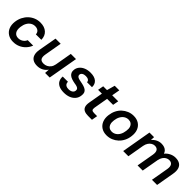

<svg xmlns="http://www.w3.org/2000/svg" viewBox="275 -1890 3136 3136"><g transform="rotate(45 1843.5 -322.0)"><path d="M260 12Q188 12 137 -20.5Q86 -53 63 -110Q40 -167 49 -241Q57 -305 83.5 -357.5Q110 -410 151 -448.5Q192 -487 243.5 -508Q295 -529 354 -529Q450 -529 506 -478.5Q562 -428 563 -339H437Q435 -380 407.5 -403Q380 -426 336 -426Q294 -426 259.5 -404.5Q225 -383 202.5 -343Q180 -303 173 -248Q168 -211 172.5 -181.5Q177 -152 191 -131.5Q205 -111 226.5 -100.5Q248 -90 277 -90Q306 -90 332 -100.5Q358 -111 378.5 -130.5Q399 -150 410 -178H536Q514 -121 473 -78Q432 -35 377.5 -11.5Q323 12 260 12Z M814 12Q752 12 713 -12.5Q674 -37 659.5 -85Q645 -133 657 -202L713 -517H832L779 -212Q769 -151 788 -120Q807 -89 863 -89Q899 -89 930.5 -104.5Q962 -120 984.5 -150Q1007 -180 1015 -224L1066 -517H1186L1095 0H989L994 -81Q965 -38 918.5 -13Q872 12 814 12Z M1433 12Q1360 12 1314.5 -10.5Q1269 -33 1249.5 -72.5Q1230 -112 1234 -162H1355Q1354 -140 1363 -121.5Q1372 -103 1393 -92.5Q1414 -82 1448 -82Q1477 -82 1498.5 -90.5Q1520 -99 1533 -114Q1546 -129 1548 -149Q1551 -173 1540.5 -187Q1530 -201 1507.5 -209Q1485 -217 1452 -221Q1412 -228 1379 -239Q1346 -250 1324 -267.5Q1302 -285 1291.5 -310.5Q1281 -336 1286 -372Q1292 -418 1322 -453.5Q1352 -489 1401 -509Q1450 -529 1513 -529Q1604 -529 1651 -488.5Q1698 -448 1695 -377H1580Q1580 -404 1558 -419.5Q1536 -435 1497 -435Q1457 -435 1432.5 -419.5Q1408 -404 1405 -379Q1403 -362 1411.5 -348.5Q1420 -335 1442.5 -326Q1465 -317 1502 -311Q1547 -303 1580.5 -292.5Q1614 -282 1636 -265.5Q1658 -249 1667 -223Q1676 -197 1670 -159Q1664 -106 1632 -67.5Q1600 -29 1549 -8.5Q1498 12 1433 12Z M1979 0Q1927 0 1892 -16.5Q1857 -33 1843.5 -70.5Q1830 -108 1841 -170L1884 -417H1796L1814 -517H1902L1941 -656H2047L2022 -517H2161L2143 -417H2004L1961 -169Q1955 -131 1968.5 -116.5Q1982 -102 2020 -102H2089L2071 0Z M2417 12Q2346 12 2295.5 -21Q2245 -54 2222 -112.5Q2199 -171 2209 -246Q2217 -309 2242.5 -360.5Q2268 -412 2308.5 -449.5Q2349 -487 2400 -508Q2451 -529 2509 -529Q2581 -529 2631.5 -496.5Q2682 -464 2705 -406Q2728 -348 2718 -271Q2711 -209 2685 -157Q2659 -105 2618.5 -67.5Q2578 -30 2527 -9Q2476 12 2417 12ZM2435 -91Q2475 -91 2509 -112Q2543 -133 2565.5 -173Q2588 -213 2595 -269Q2603 -321 2591.5 -355.5Q2580 -390 2554.5 -408Q2529 -426 2493 -426Q2453 -426 2419 -405Q2385 -384 2362 -344Q2339 -304 2332 -248Q2325 -197 2336.5 -162Q2348 -127 2373.5 -109Q2399 -91 2435 -91Z M2793 0 2883 -517H2989L2986 -448Q3016 -485 3059 -507Q3102 -529 3150 -529Q3188 -529 3216.5 -519Q3245 -509 3264.5 -489.5Q3284 -470 3294 -440Q3328 -482 3376 -505.5Q3424 -529 3475 -529Q3537 -529 3576 -504.5Q3615 -480 3629 -432Q3643 -384 3631 -315L3576 0H3457L3510 -303Q3520 -364 3499.5 -396Q3479 -428 3431 -428Q3400 -428 3372 -412.5Q3344 -397 3324.5 -367Q3305 -337 3296 -295L3244 0H3125L3178 -303Q3188 -364 3167.5 -396Q3147 -428 3098 -428Q3068 -428 3040 -411.5Q3012 -395 2991.5 -364Q2971 -333 2963 -289L2913 0Z"/></g></svg>

Font: DM Sans 11pt SemiBold
Style: Italic
Weight: 600
Italic angle: -10°
Version: Version 4.004;gftools[0.9.30]